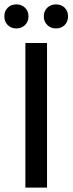

<svg xmlns="http://www.w3.org/2000/svg" viewBox="-30 -850 329 870"><path d="M85 0V-655.3H183.1V0ZM223.6 -721.2Q199.7 -721.2 184.1 -736.6Q168.5 -752 168.5 -775.9Q168.5 -799.8 184.1 -814.9Q199.7 -830.1 223.6 -830.1Q248 -830.1 263.2 -814.9Q278.3 -799.8 278.3 -775.9Q278.3 -752 263.2 -736.6Q248 -721.2 223.6 -721.2ZM44.4 -721.2Q20 -721.2 4.9 -736.6Q-10.3 -752 -10.3 -775.9Q-10.3 -799.8 4.9 -814.9Q20 -830.1 44.4 -830.1Q67.9 -830.1 83.5 -814.9Q99.1 -799.8 99.1 -775.9Q99.1 -752 83.5 -736.6Q67.9 -721.2 44.4 -721.2Z"/></svg>

Font: Varta Light SemiBold
Style: Regular
Weight: 600
Version: Version 1.004